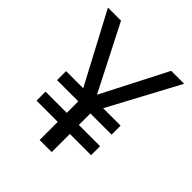

<svg xmlns="http://www.w3.org/2000/svg" viewBox="-197 -840 966 966"><g transform="rotate(45 286.0 -357.0)"><path d="M285 -365 464 -714H556L355 -339H479V-275H328V-193H479V-129H328V0H242V-129H91V-193H242V-275H91V-339H213L14 -714H107Z"/></g></svg>

Font: Noto Sans Phoenician
Style: Regular
Weight: 400
Designer: Monotype Design Team
Foundry: Monotype Imaging Inc.
Version: Version 2.001; ttfautohint (v1.8.4.7-5d5b)